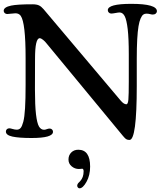

<svg xmlns="http://www.w3.org/2000/svg" viewBox="-29 -728 856 1023"><path d="M107.4 -275.4V-418.9Q107.4 -606.4 81.5 -643.6Q71.8 -657.2 53.2 -657.2Q46.9 -657.2 31.7 -655.3Q16.6 -653.3 9.3 -653.3Q2 -653.3 -3.7 -658.2Q-9.3 -663.1 -9.3 -670.4Q-9.3 -689.9 30.3 -698.2Q63.5 -705.1 143.1 -705.1Q166.5 -705.1 178.7 -699.2Q190.9 -693.4 202.6 -679.7L613.3 -192.9Q630.4 -172.4 644 -172.4Q652.8 -172.4 655 -197Q657.2 -221.7 657.2 -293V-438Q657.2 -523.4 651.4 -573Q645.5 -622.6 635.3 -642.1Q625 -661.6 607.9 -661.6Q601.6 -661.6 586.4 -658.7Q571.3 -655.8 563.5 -655.8Q556.2 -655.8 550.8 -661.1Q545.4 -666.5 545.4 -673.8Q545.4 -707.5 670.4 -707.5Q807.1 -707.5 807.1 -668Q807.1 -661.1 801 -655.8Q794.9 -650.4 784.7 -650.4Q779.8 -650.4 770.5 -652.8Q761.2 -655.3 751 -655.3Q741.2 -655.3 734.1 -650.1Q727.1 -645 720.2 -629.6Q713.4 -614.3 709 -588.1Q704.6 -562 702.1 -518.3Q699.7 -474.6 699.7 -414.6V-269.5Q699.7 17.6 661.1 17.6Q657.7 17.6 654.8 17.1Q651.9 16.6 649.7 16.1Q647.5 15.6 645 14.2Q642.6 12.7 641.4 12Q640.1 11.2 637.5 8.5Q634.8 5.9 634 5.1Q633.3 4.4 630.1 0.7Q627 -2.9 626 -3.9L218.3 -497.6Q211.9 -506.3 200.9 -515.4Q189.9 -524.4 182.6 -524.4Q157.7 -524.4 157.7 -415.5L157.2 -252Q157.2 -166.5 162.8 -118.9Q168.5 -71.3 178.7 -54Q189 -36.6 206.1 -36.6Q211.9 -36.6 220.2 -39.8Q228.5 -43 235.8 -43Q243.2 -43 248.3 -38.1Q253.4 -33.2 253.4 -25.9Q253.4 7.3 139.2 7.3Q72.3 7.3 37.4 -0.2Q2.4 -7.8 2.4 -26.9Q2.4 -34.7 7.6 -39.6Q12.7 -44.4 21 -44.4Q25.9 -44.4 38.1 -40.8Q50.3 -37.1 60.5 -37.1Q72.8 -37.1 80.6 -45.7Q88.4 -54.2 95 -78.9Q101.6 -103.5 104.5 -151.6Q107.4 -199.7 107.4 -275.4ZM382.3 260.7Q382.3 257.3 384 253.7Q385.7 250 387.7 247.8Q389.6 245.6 393.3 242.2Q397 238.8 398.4 236.8Q416.5 217.3 416.5 185.1Q416.5 170.9 408.7 170.9Q408.2 170.9 402.8 171.6Q397.5 172.4 391.1 172.4Q369.6 172.4 352.8 158.2Q335.9 144 335.9 122.1Q335.9 99.1 350.6 84.5Q365.2 69.8 388.2 69.8Q451.2 69.8 451.2 159.7Q451.2 206.1 431.9 240.7Q412.6 275.4 394.5 275.4Q390.1 275.4 386.2 271.2Q382.3 267.1 382.3 260.7Z"/></svg>

Font: Cooper*
Style: Regular
Weight: 400
Designer: Owen Earl
Foundry: indestructible type*
Version: Version 0.001